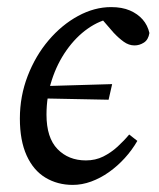

<svg xmlns="http://www.w3.org/2000/svg" viewBox="-20 -508 447 541"><path d="M84 -231 91 -265 296 -271 286 -227ZM185 13Q142 13 108 -7.5Q74 -28 55 -70Q36 -112 36 -174Q36 -237 58 -294Q80 -351 117 -394.5Q154 -438 200 -463Q246 -488 293 -488Q324 -488 346 -478.5Q368 -469 382 -453Q396 -437 401 -415Q398 -396 385.5 -388Q373 -380 359 -380Q343 -380 328.5 -390.5Q314 -401 300 -416L255 -468H312V-457H297Q261 -451 227.5 -427.5Q194 -404 167.5 -366.5Q141 -329 126 -282.5Q111 -236 111 -185Q111 -120 142 -88Q173 -56 222 -56Q249 -56 271 -67Q293 -78 311.5 -95Q330 -112 344 -129L367 -111Q352 -85 331.5 -62.5Q311 -40 287 -23Q263 -6 237 3.5Q211 13 185 13Z"/></svg>

Font: Source Serif 4
Style: Italic
Weight: 400
Italic angle: -12°
Designer: Frank Grießhammer
Foundry: Adobe Systems Incorporated
Version: Version 4.004;hotconv 1.0.116;makeotfexe 2.5.65601